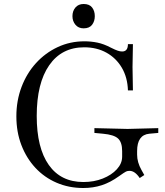

<svg xmlns="http://www.w3.org/2000/svg" viewBox="-20 -931 825 962"><path d="M397 11Q325 11 263.5 -15.5Q202 -42 157 -90.5Q112 -139 87 -204.5Q62 -270 62 -348Q62 -427 88 -495.5Q114 -564 160.5 -615Q207 -666 269 -695Q331 -724 403 -724Q436 -724 468 -717.5Q500 -711 536 -692Q558 -681 570 -677Q582 -673 592 -673Q621 -673 621 -710H646L644 -595L646 -478H621Q619 -543 590.5 -591.5Q562 -640 513.5 -667Q465 -694 402 -694Q289 -694 226.5 -604Q164 -514 164 -350Q164 -190 224.5 -104.5Q285 -19 398 -19Q451 -19 495 -36.5Q539 -54 565.5 -83Q592 -112 592 -146V-174Q592 -218 571.5 -237Q551 -256 496 -261L453 -265V-289L619 -285L773 -289V-265L728 -261Q667 -255 667 -174V-156Q667 -118 689 -79L703 -54L680 -39Q656 -75 629 -75Q619 -75 611.5 -71.5Q604 -68 576 -48Q533 -17 490 -3Q447 11 397 11ZM399 -789Q373 -789 358 -807Q343 -825 343 -850Q343 -876 358 -893.5Q373 -911 399 -911Q428 -911 441.5 -893.5Q455 -876 455 -850Q455 -825 441.5 -807Q428 -789 399 -789Z"/></svg>

Font: Baskervville SC
Style: Regular
Weight: 400
Designer: Alexis Faudot, Rémi Forte, Morgane Pierson, Rafael Ribas, Tanguy Vanlaeys, Rosalie Wagner, Thomas Huot-Marchand
Foundry: ANRT
Version: Version 1.100